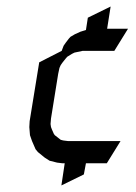

<svg xmlns="http://www.w3.org/2000/svg" viewBox="-20 -500 418 588"><path d="M69.8 -110.8 70.8 -128.9 100.1 -309.1 168.9 -344.2 174.8 -359.9 181.2 -369.1 190.9 -381.8 195.8 -387.2 209 -395 226.1 -402.8 243.2 -408.2 249 -445.8 318.8 -480 308.1 -412.1H372.1L330.1 -344.2H232.9L216.8 -340.8L208 -338.9L200.2 -335L186 -326.2L182.1 -321.8L171.9 -309.1L166 -300.8L162.1 -292L158.2 -273.9L136.2 -137.2L134.8 -120.1L136.2 -110.8L139.2 -103L145 -89.8L147.9 -85.9L159.2 -77.1L166 -71.8L173.8 -69.8L189 -67.9H349.1L307.1 0H243.2L236.8 34.2L168 67.9L178.2 0H170.9L154.8 -2L131.8 -7.8L117.2 -17.1L96.2 -34.2L88.9 -43L78.1 -67.9L71.8 -85.9Z"/></svg>

Font: Petahja
Style: Italic
Weight: 400
Designer: T. Christopher White
Version: Version 1.1